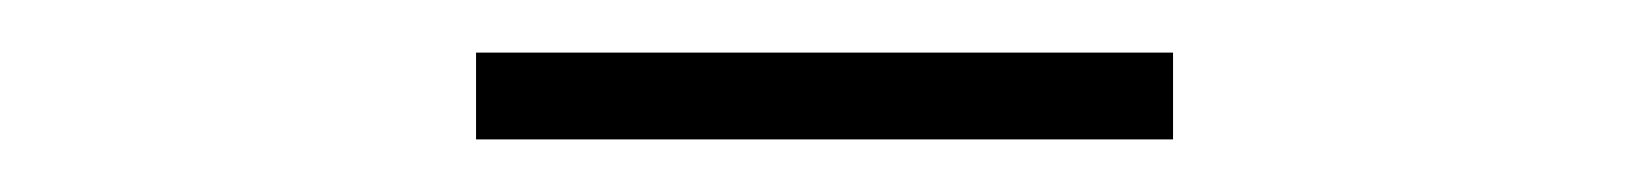

<svg xmlns="http://www.w3.org/2000/svg" viewBox="-20 -722 626 73"><path d="M161 -669H426V-702H161Z"/></svg>

Font: Noto Sans T Chinese Thin
Style: Regular
Weight: 100
Designer: Ryoko NISHIZUKA (kana & ideographs); Paul D. Hunt (Latin, Greek & Cyrillic); Wenlong ZHANG (bopomofo); Sandoll Communica
Foundry: Adobe Systems Incorporated
Version: Version 1.000;PS 1;hotconv 1.0.78;makeotf.lib2.5.61930